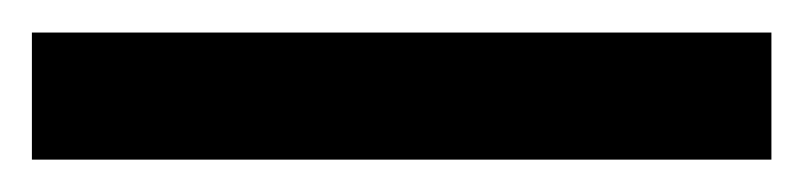

<svg xmlns="http://www.w3.org/2000/svg" viewBox="-21 -20 495 118"><path d="M-1.4 0H453.1V78.1H-1.4Z"/></svg>

Font: Riot Sans
Style: Regular
Weight: 400
Designer: Rasmus Andersson
Foundry: rsms
Version: Version 4.001